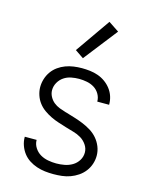

<svg xmlns="http://www.w3.org/2000/svg" viewBox="-120 -872 740 955"><g transform="rotate(15 250.0 -394.0)"><path d="M249 8Q227 8 205.5 5.5Q184 3 163 -4Q142 -11 123.5 -23Q105 -35 92 -52Q79 -69 71.5 -90Q64 -111 64 -133Q64 -133 64 -133.5Q64 -134 64 -135H125Q125 -135 125 -134.5Q125 -134 125 -134Q125 -113 137 -94.5Q149 -76 167 -65.5Q185 -55 206.5 -51Q228 -47 249 -47Q270 -47 291.5 -51Q313 -55 331.5 -66Q350 -77 361.5 -95.5Q373 -114 373 -136Q373 -157 360.5 -175.5Q348 -194 329.5 -205Q311 -216 290.5 -221.5Q270 -227 249.5 -233.5Q229 -240 208.5 -246.5Q188 -253 168.5 -262.5Q149 -272 131.5 -284.5Q114 -297 101 -314Q88 -331 81 -352Q74 -373 74 -394Q74 -415 80.5 -436Q87 -457 99.5 -474.5Q112 -492 129.5 -504.5Q147 -517 167 -524.5Q187 -532 208.5 -535Q230 -538 251 -538Q272 -538 293 -535.5Q314 -533 334 -526Q354 -519 371.5 -506.5Q389 -494 402 -477Q415 -460 421.5 -440Q428 -420 428 -399Q428 -398 428 -397.5Q428 -397 428 -397H367Q367 -397 367 -397Q367 -397 367 -398Q367 -418 356.5 -436Q346 -454 329 -464.5Q312 -475 291.5 -479Q271 -483 251 -483Q231 -483 210.5 -479Q190 -475 173 -463.5Q156 -452 145.5 -433.5Q135 -415 135 -394Q135 -377 143.5 -361Q152 -345 165.5 -334Q179 -323 196 -316.5Q213 -310 230 -305H231Q254 -298 277 -291Q300 -284 322 -275Q344 -266 364.5 -253.5Q385 -241 400.5 -223Q416 -205 425 -182.5Q434 -160 434 -136Q434 -114 427 -93Q420 -72 406.5 -54.5Q393 -37 374.5 -24.5Q356 -12 335.5 -4.5Q315 3 293 5.5Q271 8 249 8ZM242 -587 198 -617 323 -796 377 -760Z"/></g></svg>

Font: Iosevka Term Light
Style: Regular
Weight: 300
Monospace: yes
Designer: Belleve Invis
Foundry: Belleve Invis
Version: Version 9.0.1; ttfautohint (v1.8.3)